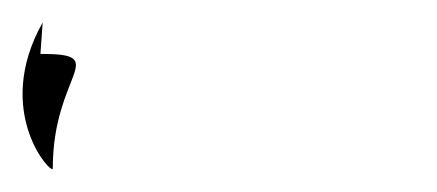

<svg xmlns="http://www.w3.org/2000/svg" viewBox="-36 -48 389 171"><path d="M0 0C64 0 11 17 11 102C11 109 -43 52 2 -28ZM26 78Z"/></svg>

Font: MewTooHand
Style: CondLta
Weight: 400
Designer: Mew Too, Robert Jablonski
Version: Version 0.77